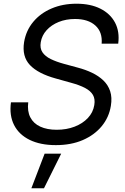

<svg xmlns="http://www.w3.org/2000/svg" viewBox="-20 -758 666 1019"><path d="M276.4 12.2Q194.3 12.2 137.5 -15.6Q80.6 -43.5 54.7 -94.5Q28.8 -145.5 38.1 -214.8H129.9Q124 -168 140.9 -135.3Q157.7 -102.5 193.8 -85.9Q230 -69.3 280.8 -69.3Q333 -69.3 375.7 -85.7Q418.5 -102.1 446.3 -131.6Q474.1 -161.1 480.5 -200.7Q485.8 -232.9 473.1 -254.4Q460.4 -275.9 431.2 -291.3Q401.9 -306.6 356.9 -318.8L276.4 -341.3Q182.1 -367.2 138.9 -412.8Q95.7 -458.5 107.9 -534.7Q118.2 -596.2 156.5 -642.1Q194.8 -688 253.9 -713.1Q313 -738.3 386.2 -738.3Q460.4 -738.3 512.9 -711.9Q565.4 -685.5 590.6 -637.9Q615.7 -590.3 607.4 -526.4H519.5Q524.4 -587.9 486.1 -622.6Q447.8 -657.2 378.4 -657.2Q330.6 -657.2 291.5 -641.4Q252.4 -625.5 227.3 -597.7Q202.1 -569.8 196.3 -533.7Q190.9 -502 205.3 -480.5Q219.7 -459 249.3 -444.6Q278.8 -430.2 318.4 -419.4L393.6 -398.9Q434.1 -388.2 468.8 -371.6Q503.4 -355 528.6 -331.1Q553.7 -307.1 564.7 -273.9Q575.7 -240.7 568.4 -196.3Q558.6 -135.3 520 -88.4Q481.4 -41.5 419.4 -14.6Q357.4 12.2 276.4 12.2ZM146.5 241.2 216.8 57.6H304.7L213.4 241.2Z"/></svg>

Font: Inter 24pt
Style: Italic
Weight: 400
Italic angle: -9.3988°
Designer: Rasmus Andersson
Foundry: rsms
Version: Version 4.001;git-66647c0bb